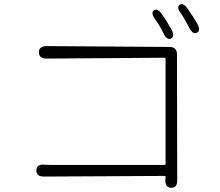

<svg xmlns="http://www.w3.org/2000/svg" viewBox="-20 -860 1040 908"><path d="M790 28Q761 28 762 -8L763 -23Q763 -28 758 -28L188 -25Q151 -25 152 -55Q154 -85 190 -81Q204 -80 254 -80H758Q763 -80 763 -85V-582Q763 -587 758 -587L200 -583Q164 -583 164 -613Q164 -642 200 -642L781 -638Q817 -638 817 -602L818 -7Q818 29 790 28ZM789 -678Q770 -668 754 -701Q735 -740 713 -770Q692 -799 708 -811Q724 -823 745 -794Q766 -765 791 -720Q808 -688 789 -678ZM912 -706Q893 -695 876 -727Q845 -785 836 -796Q813 -825 830 -837Q847 -849 867 -819Q898 -775 913 -748Q931 -716 912 -706Z"/></svg>

Font: Resource Han Rounded CN Light
Style: Regular
Weight: 300
Designer: Cyano Hao (round all glyphs); Ryoko NISHIZUKA 西塚涼子 (kana, bopomofo & ideographs); Paul D. Hunt (Latin, Greek & Cyrillic)
Foundry: Cyano Hao
Version: 0.990